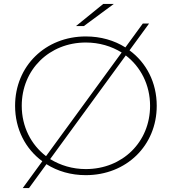

<svg xmlns="http://www.w3.org/2000/svg" viewBox="-20 -890 877 980"><path d="M561 -870H507L368 -757H408ZM741 -770H709L620 -648C563 -684 494 -704 418 -704C212 -704 57 -553 57 -350C57 -231 110 -130 196 -67L96 70H128L217 -52C274 -16 342 4 418 4C625 4 780 -147 780 -350C780 -469 727 -570 641 -633ZM91 -350C91 -535 232 -673 418 -673C487 -673 549 -654 601 -622L215 -93C139 -151 91 -243 91 -350ZM418 -27C350 -27 288 -46 236 -78L622 -607C698 -549 746 -457 746 -350C746 -165 605 -27 418 -27Z"/></svg>

Font: Talent ExtraLight
Style: Regular
Weight: 200
Designer: Mike Powis
Version: Version 1.001;hotconv 1.0.109;makeotfexe 2.5.65596